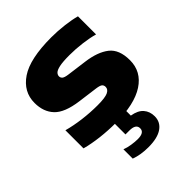

<svg xmlns="http://www.w3.org/2000/svg" viewBox="-219 -680 1027 1027"><g transform="rotate(-45 294.5 -166.0)"><path d="M269 10.5Q210 10.5 152.8 3.8Q95.5 -3 49.5 -15.5V-152.5Q97 -139.5 153.5 -132.2Q210 -125 266 -125Q323 -125 344.5 -135.2Q366 -145.5 366 -164Q366 -177 357.8 -184Q349.5 -191 324 -194.5L211 -209.5Q114 -222.5 75 -263.8Q36 -305 36 -372.5Q36 -456.5 110.8 -507Q185.5 -557.5 348 -557.5Q395.5 -557.5 444.5 -551.5Q493.5 -545.5 528 -536V-399Q493 -409 444.5 -415.2Q396 -421.5 349.5 -421.5Q298.5 -421.5 272.5 -415.8Q246.5 -410 237.8 -400.8Q229 -391.5 229 -381Q229 -370 237.2 -362.8Q245.5 -355.5 271 -352L384 -337Q467.5 -326 513.2 -290.2Q559 -254.5 559 -173Q559 -87 484.5 -38.2Q410 10.5 269 10.5ZM299.5 226Q242 226 197 209.5V139Q217.5 147 243.8 151Q270 155 290 155Q340 155 340 123Q340 90.5 290.5 90.5H261V-10H352.5V39.5Q398 47 419.2 71.5Q440.5 96 440.5 132.5Q440.5 176 404.8 201Q369 226 299.5 226Z"/></g></svg>

Font: Encode Sans Exp XBd
Style: Regular
Weight: 800
Width: 7
Designer: Multiple Designers
Foundry: Impallari Type
Version: Version 3.002; ttfautohint (v1.8.3) -l 8 -r 50 -G 200 -x 14 